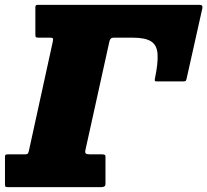

<svg xmlns="http://www.w3.org/2000/svg" viewBox="-52 -770 853 790"><path d="M152.5 -615H106.5Q99.5 -615 96.5 -616.8Q93.5 -618.5 93.5 -626V-740.5Q93.5 -750 102 -750H770Q783.5 -750 780.5 -735.5L715.5 -445Q714 -438 710.8 -436.5Q707.5 -435 700.5 -435H594Q586.5 -435 585.2 -437.5Q584 -440 585.5 -447Q599 -512 596.2 -548.5Q593.5 -585 569.2 -600Q545 -615 494 -615H416.5Q407 -615 403 -610Q399 -605 397.5 -596.5L300 -155Q297 -143 300.5 -139Q304 -135 316.5 -135H366Q373 -135 377.5 -133.5Q382 -132 382 -125V-15Q382 -5.5 377.2 -2.8Q372.5 0 363.5 0H-17.5Q-25 0 -28.2 -1.2Q-31.5 -2.5 -31.5 -10V-126Q-31.5 -132.5 -27.5 -133.8Q-23.5 -135 -17 -135H51.5Q60 -135 62.5 -138.2Q65 -141.5 67 -150L165.5 -600Q167.5 -610 165 -612.5Q162.5 -615 152.5 -615Z"/></svg>

Font: Besley* Narrow Fatface
Style: Italic
Weight: 900
Width: 4
Italic angle: -13°
Designer: Owen Earl
Foundry: indestructible type*
Version: Version 3.000; ttfautohint (v1.8.3)